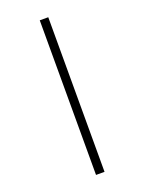

<svg xmlns="http://www.w3.org/2000/svg" viewBox="-181 -844 877 1167"><g transform="rotate(-20 257.5 -260.0)"><path d="M230 240H285V-760H230Z"/></g></svg>

Font: Noto Serif Bengali SemiCondensed
Style: Regular
Weight: 400
Width: 4
Designer: Juan Bruce, Universal Thirst, Indian Type Foundry and the Monotype Design Team.
Foundry: Monotype Imaging Inc.
Version: Version 2.003